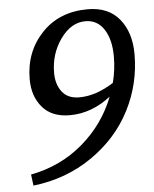

<svg xmlns="http://www.w3.org/2000/svg" viewBox="-52 -751 643 803"><g transform="rotate(-5 269.5 -349.5)"><path d="M50 -39Q176 -63 269 -142.5Q362 -222 406 -335Q325 -272 234 -272Q158 -272 118.5 -318.5Q79 -365 79 -436Q79 -551 152.5 -629Q226 -707 346 -707Q433 -707 479 -650.5Q525 -594 525 -503Q525 -378 468.5 -268Q412 -158 303.5 -83Q195 -8 56 8ZM183 -454Q183 -406 207 -374.5Q231 -343 280 -343Q349 -343 424 -391Q438 -444 438 -501Q438 -572 410 -615Q382 -658 332 -658Q272 -658 227.5 -596Q183 -534 183 -454Z"/></g></svg>

Font: Volkhov
Style: Italic
Weight: 400
Italic angle: -12°
Designer: Cyreal (www.cyreal.org)
Foundry: Cyreal (www.cyreal.org)
Version: Version 1.010